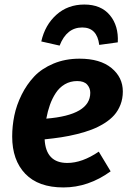

<svg xmlns="http://www.w3.org/2000/svg" viewBox="-20 -802 569 838"><path d="M338.9 -682.1Q271 -682.1 240.2 -603L160.2 -621.1Q176.3 -692.9 226.1 -737.5Q275.9 -782.2 348.1 -782.2Q420.9 -782.2 459.5 -735.8Q498 -689.5 494.1 -617.2L413.1 -606Q403.8 -682.1 338.9 -682.1ZM516.1 -402.8Q516.1 -371.6 505.9 -345.2Q495.6 -318.8 478.3 -299.3Q460.9 -279.8 435.1 -263.7Q409.2 -247.6 380.6 -236.6Q352.1 -225.6 316.4 -216.8Q280.8 -208 247.3 -202.9Q213.9 -197.8 174.8 -193.8Q180.2 -90.8 273.9 -90.8Q338.4 -90.8 411.1 -140.1L462.9 -54.2Q365.7 16.1 256.8 16.1Q147.5 16.1 90.3 -43.5Q33.2 -103 33.2 -206.1Q33.2 -252 42.5 -297.4Q51.8 -342.8 74.2 -388.2Q96.7 -433.6 129.4 -468.3Q162.1 -502.9 213.4 -524.4Q264.6 -545.9 327.1 -545.9Q417 -545.9 466.6 -505.1Q516.1 -464.4 516.1 -402.8ZM182.1 -284.2Q374 -299.8 374 -397Q374 -417.5 360.4 -432.9Q346.7 -448.2 316.9 -448.2Q287.1 -448.2 263.2 -434.3Q239.3 -420.4 223.4 -396Q207.5 -371.6 197.8 -344Q188 -316.4 182.1 -284.2Z"/></svg>

Font: FiraGO SemiBold
Style: Italic
Weight: 600
Italic angle: -8°
Designer: bBox Type GmbH
Foundry: bBox Type GmbH
Version: Version 1.001;PS 001.001;hotconv 1.0.88;makeotf.lib2.5.64775